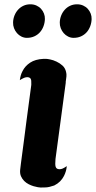

<svg xmlns="http://www.w3.org/2000/svg" viewBox="-20 -838 438 875"><path d="M315.4 -665.5Q302.2 -665.5 290.5 -671.4Q278.8 -677.2 270.3 -687Q261.7 -696.8 256.8 -709.5Q252 -722.2 252.4 -735.8Q252.9 -752.4 259 -767.6Q265.1 -782.7 275.4 -793.9Q285.6 -805.2 299.8 -811.8Q314 -818.4 331.1 -818.4Q346.7 -818.4 359.1 -812.7Q371.6 -807.1 380.1 -797.6Q388.7 -788.1 393.3 -776.1Q397.9 -764.2 397.5 -751Q397 -733.9 391.1 -718.3Q385.3 -702.6 374.8 -690.9Q364.3 -679.2 349.4 -672.4Q334.5 -665.5 315.4 -665.5ZM102.5 -665.5Q89.4 -665.5 77.6 -671.4Q65.9 -677.2 57.4 -687Q48.8 -696.8 43.9 -709.5Q39.1 -722.2 39.6 -735.8Q40 -752.4 46.1 -767.6Q52.2 -782.7 62.5 -793.9Q72.8 -805.2 86.9 -811.8Q101.1 -818.4 118.2 -818.4Q133.8 -818.4 146.2 -812.7Q158.7 -807.1 167.2 -797.6Q175.8 -788.1 180.4 -776.1Q185.1 -764.2 184.6 -751Q184.1 -733.9 178.2 -718.3Q172.4 -702.6 161.9 -690.9Q151.4 -679.2 136.5 -672.4Q121.6 -665.5 102.5 -665.5ZM284.2 -79.6Q282.2 -57.1 271.5 -36.1Q264.6 -22.5 253.7 -11.5Q242.7 -0.5 227.1 7.3Q203.6 15.6 188.2 16.1Q172.9 16.6 165 16.6Q161.1 16.6 152.3 15.1Q143.6 13.7 132.8 10.5Q122.1 7.3 110.6 1.5Q99.1 -4.4 90.1 -13.4Q81.1 -22.5 75.7 -34.7Q70.3 -46.9 71.8 -63.5Q72.8 -72.8 75.4 -93.5Q78.1 -114.3 82 -143.6Q85.9 -172.9 90.6 -208.7Q95.2 -244.6 100.3 -284.2Q105.5 -323.7 111.1 -365.2Q116.7 -406.7 122.1 -447.3Q122.6 -449.7 122.6 -451.7Q122.6 -453.6 122.6 -456.1Q123.5 -472.2 119.9 -478.8Q116.2 -485.4 105.5 -486.3Q97.2 -486.3 90.8 -483.6Q84.5 -481 83 -480Q79.6 -478.5 76.2 -476.3Q72.8 -474.1 70.3 -472.7Q71.8 -483.9 74.7 -494.4Q77.6 -504.9 83 -514.6Q94.2 -537.1 117.4 -552.5Q140.6 -567.9 178.2 -569.8H187H187.5H189.9Q194.8 -569.8 208.5 -567.1Q222.2 -564.5 237.8 -557.1Q252.4 -550.3 264.9 -539.1Q277.3 -527.8 281.2 -509.8Q283.7 -501 282.7 -489.7Q282.2 -486.3 281.7 -481.7Q281.2 -477.1 280.3 -470.7Q280.3 -468.8 279.8 -467.8Q279.8 -464.4 279.3 -462.4H279.8L232.9 -113.3Q231.9 -100.6 231.9 -92Q231.9 -83.5 233.6 -78.1Q235.4 -72.8 239 -70.1Q242.7 -67.4 249 -66.9Q257.3 -66.4 263.7 -69.1Q270 -71.8 271.5 -72.8Q274.4 -74.2 277.8 -76.7Q281.2 -79.1 283.7 -80.6Z"/></svg>

Font: Brush Lettering One
Style: Bold Italic
Weight: 400
Italic angle: -7°
Designer: Eben Sorkin
Foundry: Eben Sorkin
Version: Version 1.001